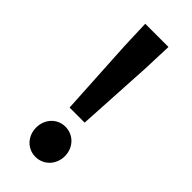

<svg xmlns="http://www.w3.org/2000/svg" viewBox="-248 -806 865 865"><g transform="rotate(45 185.0 -373.0)"><path d="M137 -252H233L254 -621L259 -760H111L116 -621ZM185 14C237 14 277 -28 277 -82C277 -136 237 -178 185 -178C133 -178 94 -136 94 -82C94 -28 133 14 185 14Z"/></g></svg>

Font: Source Han Sans Old Style Bold
Style: Regular
Weight: 700
Designer: Ryoko NISHIZUKA (kana & ideographs); Paul D. Hunt (Latin, Greek & Cyrillic); Wenlong ZHANG (bopomofo); Sandoll Communica
Foundry: Adobe Systems Incorporated
Version: Version 1.004;PS 1.004;hotconv 1.0.81;makeotf.lib2.5.63406